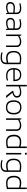

<svg xmlns="http://www.w3.org/2000/svg" viewBox="2763 -3501 924 6490"><g transform="rotate(90 3225.0 -256.0)"><path d="M48.8 -145Q48.8 -297.9 252 -297.9Q323.7 -297.9 405.3 -288.1V-351.1Q405.3 -468.8 257.3 -468.8Q178.2 -468.8 95.2 -444.3V-488.3Q178.2 -512.7 257.3 -512.7Q456.5 -512.7 456.5 -353.5V0H425.3L413.6 -50.8Q317.4 0 227.1 0Q48.8 0 48.8 -145ZM252 -253.9Q100.1 -253.9 100.1 -146.5Q100.1 -43.9 227.1 -43.9Q320.8 -43.9 405.3 -93.8V-244.1Q323.7 -253.9 252 -253.9Z M583.5 -145Q583.5 -297.9 786.6 -297.9Q858.4 -297.9 939.9 -288.1V-351.1Q939.9 -468.8 792 -468.8Q712.9 -468.8 629.9 -444.3V-488.3Q712.9 -512.7 792 -512.7Q991.2 -512.7 991.2 -353.5V0H960L948.2 -50.8Q852.1 0 761.7 0Q583.5 0 583.5 -145ZM786.6 -253.9Q634.8 -253.9 634.8 -146.5Q634.8 -43.9 761.7 -43.9Q855.5 -43.9 939.9 -93.8V-244.1Q858.4 -253.9 786.6 -253.9Z M1147.5 0V-512.7H1184.1L1190.4 -447.3Q1288.6 -512.7 1382.8 -512.7Q1569.8 -512.7 1569.8 -351.1V0H1518.6V-352.5Q1518.6 -466.8 1380.4 -466.8Q1288.1 -466.8 1198.7 -401.9V0Z M2098.1 -455.1Q2027.3 -466.8 1959 -466.8Q1751.5 -466.8 1751.5 -260.3Q1751.5 -48.8 1945.3 -48.8Q2015.6 -48.8 2098.1 -75.2ZM2149.4 0Q2149.4 185.5 1923.3 185.5Q1828.6 185.5 1755.4 161.1V117.2Q1830.1 141.6 1924.3 141.6Q2098.1 141.6 2098.1 0V-24.4Q2011.2 0 1944.8 0Q1701.7 0 1701.7 -259.3Q1701.7 -512.7 1962.9 -512.7Q2062 -512.7 2149.4 -491.7Z M2512.2 -512.7Q2722.7 -512.7 2722.7 -279.8Q2722.7 -263.2 2721.7 -245.1H2332.5Q2332.5 -43.9 2545.4 -43.9Q2632.8 -43.9 2700.7 -68.4V-24.4Q2632.8 0 2545.4 0Q2281.2 0 2281.2 -262.2Q2281.2 -512.7 2512.2 -512.7ZM2332.5 -291H2673.3Q2670.4 -469.7 2512.2 -469.7Q2341.3 -469.7 2332.5 -291Z M2849.6 0V-698.2H2900.9V-467.8Q2990.2 -512.7 3097.7 -512.7Q3279.3 -512.7 3279.3 -364.7Q3279.3 -252.4 3118.2 -211.4L3292 0H3216.8L3053.7 -212.4V-243.2Q3228 -263.2 3228 -365.2Q3228 -468.8 3086.4 -468.8Q2992.2 -468.8 2900.9 -422.9V0Z M3609.4 -39.1Q3797.4 -39.1 3797.4 -258.3Q3797.4 -473.6 3609.4 -473.6Q3421.4 -473.6 3421.4 -258.3Q3421.4 -39.1 3609.4 -39.1ZM3370.1 -256.3Q3370.1 -517.6 3609.4 -517.6Q3848.6 -517.6 3848.6 -256.3Q3848.6 4.4 3609.4 4.4Q3371.1 4.4 3370.1 -256.3Z M3980.5 0V-512.7H4017.1L4023.4 -447.3Q4121.6 -512.7 4215.8 -512.7Q4402.8 -512.7 4402.8 -351.1V0H4351.6V-352.5Q4351.6 -466.8 4213.4 -466.8Q4121.1 -466.8 4031.7 -401.9V0Z M4932.6 -437.5Q4858.4 -463.9 4778.3 -463.9Q4589.4 -463.9 4589.4 -270Q4589.4 -45.9 4778.3 -45.9Q4858.4 -45.9 4932.6 -64.9ZM4983.9 -30.8Q4900.4 0 4773.4 0Q4534.7 0 4534.7 -266.6Q4534.7 -512.7 4777.8 -512.7Q4854 -512.7 4932.6 -488.3V-698.2H4983.9Z M5206.1 -698.2V-639.6H5145V-698.2ZM5201.2 -512.7V0H5149.9V-512.7Z M5739.3 -455.1Q5668.5 -466.8 5600.1 -466.8Q5392.6 -466.8 5392.6 -260.3Q5392.6 -48.8 5586.4 -48.8Q5656.7 -48.8 5739.3 -75.2ZM5790.5 0Q5790.5 185.5 5564.5 185.5Q5469.7 185.5 5396.5 161.1V117.2Q5471.2 141.6 5565.4 141.6Q5739.3 141.6 5739.3 0V-24.4Q5652.3 0 5585.9 0Q5342.8 0 5342.8 -259.3Q5342.8 -512.7 5604 -512.7Q5703.1 -512.7 5790.5 -491.7Z M6320.3 -437.5Q6246.1 -463.9 6166 -463.9Q5977.1 -463.9 5977.1 -270Q5977.1 -45.9 6166 -45.9Q6246.1 -45.9 6320.3 -64.9ZM6371.6 -30.8Q6288.1 0 6161.1 0Q5922.4 0 5922.4 -266.6Q5922.4 -512.7 6165.5 -512.7Q6241.7 -512.7 6320.3 -488.3V-698.2H6371.6Z"/></g></svg>

Font: Voltera Light
Style: Light
Weight: 300
Designer: Bernd Montag
Version: Version 1.301